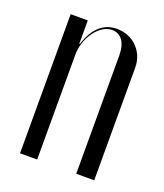

<svg xmlns="http://www.w3.org/2000/svg" viewBox="-101 -572 549 642"><g transform="rotate(20 173.5 -251.0)"><path d="M107 -412H105V-495H44V0H105V-373C105 -434 148 -493 193 -493C224 -493 244 -467 244 -422V0H308V-401C308 -459 264 -502 207 -502C160 -502 126 -472 107 -412Z"/></g></svg>

Font: Moniqa Display
Style: Regular
Weight: 400
Designer: Rajesh Rajput
Foundry: Rajesh Rajput
Version: Version 1.000